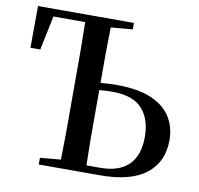

<svg xmlns="http://www.w3.org/2000/svg" viewBox="-81 -820 936 905"><g transform="rotate(10 387.0 -367.5)"><path d="M28 -535 29 -735H488V-704L384 -695Q383 -631 382 -567Q382 -495 382 -430Q386 -430 389 -430Q423 -433 461 -433Q562 -433 625.5 -405.5Q689 -378 719 -330Q749 -282 749 -219Q749 -116 676 -58Q603 0 454 0H162V-32L261 -41Q262 -106 263 -171Q263 -257 263 -342V-393Q263 -479 263 -565Q262 -633 261 -699H109L75 -535ZM384 -35H451Q539 -35 585.5 -80Q632 -125 632 -215Q632 -300 587.5 -349Q543 -398 445 -398Q413 -398 383 -395Q383 -395 382 -395V-342Q382 -256 382 -170Q383 -102 384 -35Z"/></g></svg>

Font: Early Summer Mincho SemiBold
Style: Regular
Weight: 600
Designer: GuiWonder
Version: Version 1.002